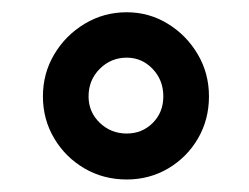

<svg xmlns="http://www.w3.org/2000/svg" viewBox="-20 -741 402 310"><path d="M184.6 -451.2Q147 -451.2 116.2 -469.2Q85.4 -487.3 67.4 -517.8Q49.3 -548.3 49.3 -585.4Q49.3 -622.6 67.6 -653.3Q85.9 -684.1 116.7 -702.6Q147.5 -721.2 184.6 -721.2Q220.7 -721.2 251 -702.6Q281.2 -684.1 299.3 -653.3Q317.4 -622.6 317.4 -585.4Q317.4 -547.9 299.6 -517.3Q281.7 -486.8 251.5 -469Q221.2 -451.2 184.6 -451.2ZM184.6 -525.4Q209.5 -525.4 226.6 -542.5Q243.7 -559.6 243.7 -585.4Q243.7 -611.8 226.3 -629.9Q209 -647.9 184.6 -647.9Q159.2 -647.9 141.1 -629.9Q123 -611.8 123 -585.4Q123 -560.1 141.1 -542.7Q159.2 -525.4 184.6 -525.4Z"/></svg>

Font: Roboto Slab ExtraBold
Style: Regular
Weight: 800
Designer: Google
Version: Version 2.001; ttfautohint (v1.8.3)